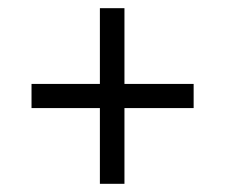

<svg xmlns="http://www.w3.org/2000/svg" viewBox="-20 -592 550 469"><path d="M224 -143H284V-328H453V-387H284V-572H224V-387H57V-328H224Z"/></svg>

Font: Noto Serif Lao SemiCondensed
Style: Regular
Weight: 400
Width: 4
Designer: Monotype Design Team
Foundry: Monotype Imaging Inc.
Version: Version 2.003